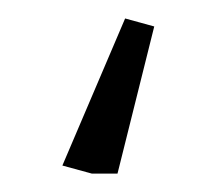

<svg xmlns="http://www.w3.org/2000/svg" viewBox="-20 -85 236 209"><path d="M147.9 -56.2 107.9 104H80.1L47.9 95.2L116.2 -64.9Z"/></svg>

Font: Gawaa
Style: Regular
Weight: 400
Designer: T. Christopher White
Version: Version 1.0